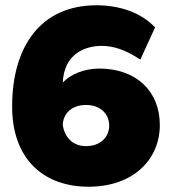

<svg xmlns="http://www.w3.org/2000/svg" viewBox="-20 -698 652 728"><path d="M316 10C486 10 586 -94 586 -224C586 -352 497 -438 356 -438C299 -438 247 -416 218 -385C223 -494 302 -524 366 -524C406 -524 452 -512 512 -472L568 -594C516 -650 434 -678 346 -678C136 -678 26 -524 26 -294C26 -94 146 10 316 10ZM306 -144C255 -144 226 -178 218 -222C218 -266 251 -300 306 -300C361 -300 394 -266 394 -222C394 -178 361 -144 306 -144Z"/></svg>

Font: Gantari Black
Style: Regular
Weight: 900
Designer: Anugrah Pasau
Foundry: Lafontype
Version: Version 1.000